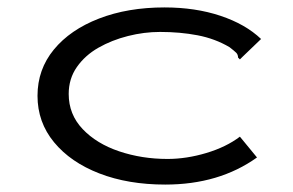

<svg xmlns="http://www.w3.org/2000/svg" viewBox="-20 -486 790 517"><path d="M425 11Q325 11 247.5 -19Q170 -49 125.5 -103Q81 -157 81 -228Q81 -299 125 -352.5Q169 -406 246.5 -436Q324 -466 423 -466Q506 -466 573.5 -443.5Q641 -421 683 -381L633 -333L626 -326L621 -331Q621 -339 616 -344Q611 -349 598 -359Q559 -382 512 -391Q465 -400 411 -400Q368 -400 324.5 -389Q281 -378 245 -357.5Q209 -337 187 -305.5Q165 -274 165 -233Q165 -178 202.5 -138.5Q240 -99 301 -78.5Q362 -58 431 -58Q482 -58 535.5 -74Q589 -90 626 -118L672 -62Q570 11 425 11Z"/></svg>

Font: Inconsolata ExtraExpanded
Style: Regular
Weight: 400
Width: 8
Monospace: yes
Designer: Raph Levien, Cyreal, Brenton Simpson
Foundry: Raph Levien, Cyreal, Google
Version: Version 3.001; ttfautohint (v1.8.2.53-6de2)